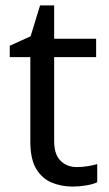

<svg xmlns="http://www.w3.org/2000/svg" viewBox="-20 -679 401 709"><path d="M264 -62Q284 -62 305 -65.5Q326 -69 339 -73V-6Q325 1 299 5.5Q273 10 249 10Q207 10 171.5 -4.5Q136 -19 114 -55Q92 -91 92 -156V-468H16V-510L93 -545L128 -659H180V-536H335V-468H180V-158Q180 -109 203.5 -85.5Q227 -62 264 -62Z"/></svg>

Font: Noto Sans Tifinagh Adrar
Style: Regular
Weight: 400
Designer: JamraPatel
Foundry: JamraPatel LLC
Version: Version 2.006; ttfautohint (v1.8.4.7-5d5b)